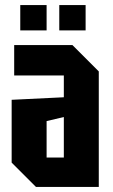

<svg xmlns="http://www.w3.org/2000/svg" viewBox="-20 -738 446 758"><path d="M26 -96V-344L232 -354V-440H36V-560H266L370 -456V0H122ZM164 -260V-116H232V-276ZM60 -618V-718H164V-618ZM214 -618V-718H318V-618Z"/></svg>

Font: Tektur Condensed SemiBold
Style: Regular
Weight: 600
Width: 3
Designer: Adam Jagosz
Foundry: Adam Jagosz
Version: Version 1.005;gftools[0.9.30]